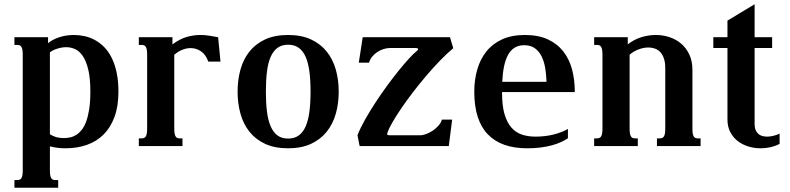

<svg xmlns="http://www.w3.org/2000/svg" viewBox="-20 -696 3765 915"><path d="M217.8 -56.2Q225.6 -50.8 242.2 -44.4Q258.8 -38.1 285.6 -38.1Q299.8 -38.1 314.7 -41.3Q329.6 -44.4 343.5 -53.2Q357.4 -62 369.6 -77.4Q381.8 -92.8 390.9 -117.4Q399.9 -142.1 405.3 -177Q410.6 -211.9 410.6 -259.3Q410.6 -324.2 400.4 -365.5Q390.1 -406.7 373.8 -430.2Q357.4 -453.6 336.9 -462.4Q316.4 -471.2 295.4 -471.2Q280.8 -471.2 267.3 -468Q253.9 -464.8 243.4 -460.7Q232.9 -456.5 226.1 -452.4Q219.2 -448.2 217.8 -446.3ZM88.4 -433.6Q88.4 -448.7 86.9 -458Q85.4 -467.3 82 -472.7Q78.6 -478 73.7 -480Q68.8 -481.9 62.5 -481.9H48.8V-518.6H209V-490.2Q228 -506.8 261.2 -518.1Q294.4 -529.3 333 -529.3Q357.9 -529.3 383.3 -523.7Q408.7 -518.1 432.1 -505.4Q455.6 -492.7 476.1 -472.2Q496.6 -451.7 511.7 -421.6Q526.9 -391.6 535.6 -351.3Q544.4 -311 544.4 -259.3Q544.4 -189.5 525.6 -138.7Q506.8 -87.9 473.4 -54.7Q439.9 -21.5 393.6 -5.4Q347.2 10.7 292.5 10.7Q273.9 10.7 255.1 8.5Q236.3 6.3 217.8 1.5V113.8Q217.8 128.9 219.2 138.2Q220.7 147.5 224.1 152.8Q227.5 158.2 232.2 160.2Q236.8 162.1 243.7 162.1H257.3V198.7H48.8V162.1H62.5Q68.8 162.1 73.7 160.2Q78.6 158.2 82 152.8Q85.4 147.5 86.9 138.2Q88.4 128.9 88.4 113.8Z M810.5 -435.1V-85Q810.5 -69.8 812 -60.5Q813.5 -51.3 816.9 -45.9Q820.3 -40.5 825 -38.6Q829.6 -36.6 836.4 -36.6H849.6V0H641.6V-36.6H655.3Q661.6 -36.6 666.5 -38.6Q671.4 -40.5 674.8 -45.9Q678.2 -51.3 679.7 -60.5Q681.2 -69.8 681.2 -85V-433.6Q681.2 -448.7 679.7 -458Q678.2 -467.3 674.8 -472.7Q671.4 -478 666.5 -480Q661.6 -481.9 655.3 -481.9H641.6V-518.6H801.8V-484.4Q836.4 -510.3 869.4 -519.8Q902.3 -529.3 934.6 -529.3Q956.5 -529.3 977.8 -525.9Q999 -522.5 1019.5 -518.6L1030.8 -402.3H972.7Q960.9 -435.5 938.2 -451.2Q915.5 -466.8 888.7 -466.8Q868.7 -466.8 848.6 -458.7Q828.6 -450.7 810.5 -435.1Z M1112.3 -259.3Q1112.3 -315.4 1126 -364.5Q1139.6 -413.6 1168.7 -450.2Q1197.8 -486.8 1243.4 -508.1Q1289.1 -529.3 1353 -529.3Q1416.5 -529.3 1462.2 -508.1Q1507.8 -486.8 1537.1 -450.2Q1566.4 -413.6 1580.3 -364.5Q1594.2 -315.4 1594.2 -259.3Q1594.2 -203.1 1580.3 -154.1Q1566.4 -105 1537.1 -68.4Q1507.8 -31.7 1462.2 -10.5Q1416.5 10.7 1353 10.7Q1289.1 10.7 1243.4 -10.5Q1197.8 -31.7 1168.7 -68.4Q1139.6 -105 1126 -154.1Q1112.3 -203.1 1112.3 -259.3ZM1247.1 -259.8Q1247.1 -206.1 1252.2 -164.6Q1257.3 -123 1269.8 -94.2Q1282.2 -65.4 1302.5 -50.5Q1322.8 -35.6 1353 -35.6Q1383.3 -35.6 1403.8 -50.5Q1424.3 -65.4 1436.8 -94Q1449.2 -122.6 1454.6 -164.1Q1460 -205.6 1460 -259.3Q1460 -313 1454.6 -354.5Q1449.2 -396 1436.8 -424.6Q1424.3 -453.1 1403.8 -468Q1383.3 -482.9 1353 -482.9Q1322.8 -482.9 1302.5 -468Q1282.2 -453.1 1269.8 -424.8Q1257.3 -396.5 1252.2 -354.7Q1247.1 -313 1247.1 -259.8Z M1982.4 -51.3Q1995.6 -51.3 2012 -57.6Q2028.3 -64 2043.5 -74.2Q2058.6 -84.5 2070.3 -97.9Q2082 -111.3 2085.9 -126H2134.8L2118.7 0H1693.8L1683.6 -51.8Q1697.3 -86.4 1720 -126.5Q1742.7 -166.5 1769.3 -207.3Q1795.9 -248 1824.7 -287.4Q1853.5 -326.7 1880.1 -359.6Q1906.7 -392.6 1929 -416.7Q1951.2 -440.9 1964.8 -451.7Q1972.7 -458 1972.7 -461.9Q1972.7 -464.8 1968.8 -466.1Q1964.8 -467.3 1960 -467.3H1839.8Q1823.2 -467.3 1806.9 -461.9Q1790.5 -456.5 1776.6 -447Q1762.7 -437.5 1752.7 -424.8Q1742.7 -412.1 1738.8 -397.5H1689.9L1708.5 -518.6H2124.5L2140.1 -466.3Q2109.9 -441.4 2076.7 -407Q2043.5 -372.6 2010.3 -333.5Q1977.1 -294.4 1946.3 -254.2Q1915.5 -213.9 1890.9 -177.5Q1866.2 -141.1 1849.4 -111.6Q1832.5 -82 1827.1 -65.4Q1826.2 -63 1825.7 -60.8Q1825.2 -58.6 1825.2 -57.1Q1825.2 -53.7 1827.6 -52.7Q1830.1 -51.8 1835 -51.3Z M2481 -529.3Q2545.9 -529.3 2591.3 -508.1Q2636.7 -486.8 2665 -450.2Q2693.4 -413.6 2706.3 -364.7Q2719.2 -315.9 2719.2 -260.3V-257.3H2372.6V-253.9Q2372.6 -193.4 2384 -153.3Q2395.5 -113.3 2416.3 -89.1Q2437 -64.9 2466.3 -54.9Q2495.6 -44.9 2531.7 -44.9Q2577.6 -44.9 2617.2 -54.7Q2656.7 -64.5 2686.5 -81.5V-37.1Q2671.9 -27.3 2653.3 -18.8Q2634.8 -10.3 2610.8 -3.7Q2586.9 2.9 2557.6 6.8Q2528.3 10.7 2492.2 10.7Q2368.2 10.7 2304.2 -56.4Q2240.2 -123.5 2240.2 -259.3Q2240.2 -315.4 2254.4 -364.7Q2268.6 -414.1 2297.9 -450.7Q2327.1 -487.3 2372.6 -508.3Q2418 -529.3 2481 -529.3ZM2584.5 -306.2Q2583.5 -339.8 2578.4 -371.1Q2573.2 -402.3 2561.3 -426.8Q2549.3 -451.2 2529.3 -465.8Q2509.3 -480.5 2478.5 -480.5Q2451.7 -480.5 2432.9 -469Q2414.1 -457.5 2401.6 -435.3Q2389.2 -413.1 2382.3 -380.6Q2375.5 -348.1 2373.5 -306.2Z M2980.5 -85Q2980.5 -69.8 2981.9 -60.5Q2983.4 -51.3 2986.8 -45.9Q2990.2 -40.5 2994.9 -38.6Q2999.5 -36.6 3006.3 -36.6H3019.5V0H2811.5V-36.6H2825.2Q2831.5 -36.6 2836.4 -38.6Q2841.3 -40.5 2844.7 -45.9Q2848.1 -51.3 2849.6 -60.5Q2851.1 -69.8 2851.1 -85V-433.6Q2851.1 -448.7 2849.6 -458Q2848.1 -467.3 2844.7 -472.7Q2841.3 -478 2836.4 -480Q2831.5 -481.9 2825.2 -481.9H2811.5V-518.6H2971.7V-484.4Q2999.5 -506.8 3034.4 -518.1Q3069.3 -529.3 3106 -529.3Q3138.7 -529.3 3170.2 -519Q3201.7 -508.8 3225.8 -488.3Q3250 -467.8 3264.9 -436.5Q3279.8 -405.3 3279.8 -363.8V-85Q3279.8 -69.8 3281.2 -60.5Q3282.7 -51.3 3286.1 -45.9Q3289.6 -40.5 3294.2 -38.6Q3298.8 -36.6 3305.7 -36.6H3318.8V0H3110.8V-36.6H3124.5Q3130.9 -36.6 3135.7 -38.6Q3140.6 -40.5 3144 -45.9Q3147.5 -51.3 3148.9 -60.5Q3150.4 -69.8 3150.4 -85V-371.1Q3150.4 -399.4 3143.6 -418.5Q3136.7 -437.5 3125.7 -448.7Q3114.7 -460 3100.1 -464.8Q3085.4 -469.7 3070.3 -469.7Q3046.9 -469.7 3022.2 -460.2Q2997.6 -450.7 2980.5 -435.1Z M3379.4 -467.3V-518.6H3446.8V-597.7L3576.2 -675.8V-518.6H3659.7V-467.3H3576.2V-104Q3576.2 -87.4 3581.1 -76.2Q3585.9 -64.9 3594 -57.9Q3602.1 -50.8 3612.8 -47.9Q3623.5 -44.9 3635.7 -44.9Q3650.4 -44.9 3666 -48.8Q3681.6 -52.7 3695.3 -59.1V-10.3Q3674.3 0.5 3651.4 5.6Q3628.4 10.7 3605 10.7Q3574.7 10.7 3546.1 2Q3517.6 -6.8 3495.6 -23.9Q3473.6 -41 3460.2 -66.7Q3446.8 -92.3 3446.8 -126V-467.3Z"/></svg>

Font: Arian AMU Serif
Style: Bold
Weight: 700
Designer: Ruben Hakobyan (Tarumian)
Foundry: Ruben Hakobyan (Tarumian)
Version: Version 1.002